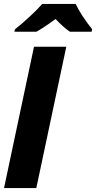

<svg xmlns="http://www.w3.org/2000/svg" viewBox="-58 -950 485 970"><path d="M155.3 -930.2H324.2Q351.1 -873.5 407.7 -801.8L404.8 -789.6H295.4Q265.1 -809.1 222.7 -854Q159.2 -807.6 125.5 -789.6H14.6L17.6 -801.8Q48.8 -826.2 91.1 -865.2Q133.3 -904.3 155.3 -930.2ZM125.5 0H-37.6L113.8 -713.9H276.9Z"/></svg>

Font: Open Sans Hebrew Condensed Extra Bold
Style: Italic
Weight: 800
Width: 3
Italic angle: -12°
Foundry: Ascender Corporation, Yanek Iontef
Version: Version 2.001;PS 002.001;hotconv 1.0.70;makeotf.lib2.5.58329